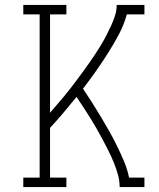

<svg xmlns="http://www.w3.org/2000/svg" viewBox="-20 -755 640 775"><path d="M74 0V-38H140V-697H74V-735H248V-697H182V-300Q196 -316 210 -332.5Q224 -349 238 -365.5Q252 -382 265 -399Q278 -416 291 -433.5Q304 -451 317 -468.5Q330 -486 342 -503.5Q354 -521 366 -539Q378 -557 389 -575.5Q400 -594 410 -613.5Q420 -633 429 -652.5Q438 -672 444.5 -692.5Q451 -713 451 -735H563V-697H492Q480 -654 459.5 -615.5Q439 -577 415.5 -540Q392 -503 367 -467.5Q342 -432 315 -397Q334 -369 352 -340.5Q370 -312 387.5 -283Q405 -254 421.5 -224.5Q438 -195 453 -164.5Q468 -134 481 -103Q494 -72 501 -38H563V0H463Q463 -25 456 -50Q449 -75 439.5 -98.5Q430 -122 418.5 -145Q407 -168 395 -190.5Q383 -213 370.5 -235Q358 -257 344.5 -278.5Q331 -300 317 -321.5Q303 -343 289 -364Q263 -332 236.5 -300.5Q210 -269 182 -239V-38H248V0Z"/></svg>

Font: Iosevka Curly Slab XLtEx
Style: Regular
Weight: 200
Width: 7
Monospace: yes
Designer: Belleve Invis
Foundry: Belleve Invis
Version: Version 11.1.0; ttfautohint (v1.8.3)